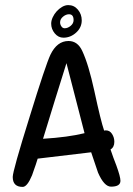

<svg xmlns="http://www.w3.org/2000/svg" viewBox="-20 -729 523 754"><path d="M229 -581Q209 -581 195 -598Q181 -615 181 -636Q181 -648 187 -661Q193 -674 202.5 -684.5Q212 -695 224 -702Q236 -709 248 -709Q271 -709 286 -691Q301 -673 301 -649Q301 -621 279 -601Q257 -581 229 -581ZM234 -618Q246 -618 257.5 -627.5Q269 -637 269 -650Q269 -673 251 -673Q239 -673 227.5 -663.5Q216 -654 216 -641Q216 -633 221 -625.5Q226 -618 234 -618ZM69 5Q30 5 30 -34Q30 -58 96 -269Q128 -373 148.5 -434Q169 -495 178 -514Q204 -568 249 -568Q285 -568 303 -529Q316 -501 327.5 -462.5Q339 -424 350 -374Q376 -253 389 -216Q391 -217 396 -217Q411 -217 420 -203Q429 -189 429 -172Q429 -151 414 -142Q419 -126 425 -110.5Q431 -95 437 -79Q453 -35 453 -19Q453 4 416 4Q389 4 365 -51L338 -131L128 -106Q120 -80 114 -64Q108 -48 106 -41Q87 5 69 5ZM149 -184Q247 -190 312 -206L241 -481Q219 -412 196.5 -338.5Q174 -265 149 -184Z"/></svg>

Font: Dongol
Style: Regular
Weight: 400
Designer: Abdo Mohamed and Ibrahim Hamdi
Foundry: Protype Foundry
Version: Version 1.000;hotconv 1.0.109;makeotfexe 2.5.65596